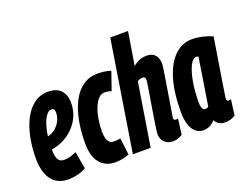

<svg xmlns="http://www.w3.org/2000/svg" viewBox="-114 -970 1553 1209"><g transform="rotate(-20 662.5 -365.0)"><path d="M100.6 -284.8Q114.6 -285.2 131.5 -289.2Q148.4 -293.2 160.4 -299.6Q192.2 -317.4 210.6 -348.1Q229 -378.8 229.4 -411.6Q229.4 -428.6 223.9 -435Q218.4 -441.4 208.8 -441.4Q187.4 -441.8 168.6 -413.5Q149.8 -385.2 137.5 -333.1Q125.2 -281 124.4 -210.2Q124 -172.6 129.9 -151.8Q135.8 -131 147.6 -122.9Q159.4 -114.8 175.4 -114.8Q187.8 -114.8 200.9 -116.8Q214 -118.8 228.6 -123.8Q243.2 -128.8 259 -136.2L279.4 -21Q252.2 -4.8 219.7 2.6Q187.2 10 158.8 10Q110.6 10 77.5 -12.6Q44.4 -35.2 27.4 -78.6Q10.4 -122 10.4 -184.2Q10.4 -258 24 -324.6Q37.6 -391.2 64.7 -442.8Q91.8 -494.4 132.1 -523.8Q172.4 -553.2 226 -553.2Q265 -553.2 290.1 -538.6Q315.2 -524 327.2 -498.4Q339.2 -472.8 339.2 -439.2Q339.2 -363 295.4 -304.3Q251.6 -245.6 182.6 -218.2Q158.4 -209 131.8 -203.5Q105.2 -198 77.8 -197.6Z M474.4 10Q429.8 10 398.3 -10.8Q366.8 -31.6 350.6 -70.8Q334.4 -110 334.4 -165Q334.4 -248.6 348.3 -319.5Q362.2 -390.4 390.1 -443.1Q418 -495.8 460.3 -524.9Q502.6 -554 559.6 -554Q577 -554 592.2 -552.3Q607.4 -550.6 621 -547.7Q634.6 -544.8 646 -540L604 -419Q591 -424 580.8 -425.7Q570.6 -427.4 558 -427.4Q536 -427.4 517.6 -408.2Q499.2 -389 486.2 -356.5Q473.2 -324 466.3 -283.6Q459.4 -243.2 459.4 -200.2Q459.4 -175.2 464.4 -156.5Q469.4 -137.8 480.2 -127.2Q491 -116.6 508.8 -116.6Q516.8 -116.6 524.7 -117.1Q532.6 -117.6 540 -118.7Q547.4 -119.8 553.8 -120.8L567.6 -7.4Q555.8 -3 539.8 1.1Q523.8 5.2 507 7.6Q490.2 10 474.4 10Z M908.5 -126.9Q908.5 -119.4 912.6 -116.1Q916.7 -112.7 924.4 -112.7Q927.3 -112.7 930.7 -113Q934.1 -113.3 938.2 -115.2L924 -9.9Q909.8 -0.7 893.4 4.6Q877 10 859.9 10Q835.9 10 818.7 -0.1Q801.4 -10.2 792.1 -27.5Q782.7 -44.7 782.7 -65.1Q782.7 -74.8 786.5 -102.2Q790.3 -129.5 796.1 -167Q801.8 -204.5 808.8 -244.9Q815.7 -285.4 821.5 -321.2Q827.2 -357 831 -381.1Q834.8 -405.3 834.8 -409.9Q834.8 -420.3 830.2 -426.7Q825.6 -433.1 813.4 -433.1Q809.3 -433.1 803.2 -431.7Q797 -430.3 791.2 -427.6Q785.4 -424.9 780.3 -420.4L712.8 0H593.7L711.4 -740H830.5L794.8 -519.1Q811.4 -531.7 826.2 -539.5Q840.9 -547.3 855.6 -550.7Q870.3 -554 885.8 -554Q911.3 -554 928.2 -544Q945 -533.9 953.5 -515.3Q961.9 -496.6 961.9 -469.6Q961.9 -462.9 958 -436.4Q954 -409.8 947.9 -372.1Q941.8 -334.4 935.2 -293.5Q928.6 -252.5 922.5 -215.9Q916.4 -179.2 912.5 -155Q908.5 -130.7 908.5 -126.9Z M1210.8 10Q1194.4 10 1181.8 5.9Q1169.2 1.9 1160 -6.6Q1150.8 -15.1 1143.2 -28.1Q1132.7 -15.8 1120.6 -7.3Q1108.4 1.2 1094.6 5.6Q1080.7 10 1064.2 10Q1034.3 10 1012.8 -8.5Q991.2 -26.9 979.9 -62.2Q968.6 -97.5 968.6 -146.9Q968.6 -277.2 996.4 -368Q1024.2 -458.8 1074.2 -506.4Q1124.2 -554 1191.2 -554Q1210.1 -554 1228 -551.6Q1245.8 -549.2 1263 -545.1Q1280.1 -541 1295.6 -535.6Q1311 -530.1 1325.4 -524Q1307.6 -412.9 1296.1 -340.9Q1284.5 -268.9 1277.8 -226.8Q1271 -184.6 1268.1 -164.2Q1265.1 -143.8 1264.1 -137.3Q1263.1 -130.7 1263.1 -128.7Q1263.1 -120.2 1266 -116Q1268.9 -111.7 1277.1 -111.7Q1280.9 -111.7 1284.8 -112.3Q1288.6 -112.9 1292.7 -114.8L1278.8 -9.8Q1267 -1.6 1248.6 4.2Q1230.2 10 1210.8 10ZM1142.3 -119.7 1192.4 -437Q1188.9 -439.2 1185.3 -439.8Q1181.6 -440.4 1176.9 -440.4Q1155.6 -440.4 1136.7 -403.9Q1117.8 -367.4 1106.3 -304.7Q1094.7 -242 1094.7 -164.3Q1094.7 -138.1 1101.5 -124.9Q1108.3 -111.6 1119.2 -111.6Q1123.6 -111.6 1127.7 -112.7Q1131.7 -113.8 1135.6 -115.5Q1139.5 -117.2 1142.3 -119.7Z"/></g></svg>

Font: Georama
Style: Italic
Weight: 400
Width: 2
Italic angle: -9°
Designer: Jean-Baptiste Levee
Foundry: Production Type
Version: Version 1.000